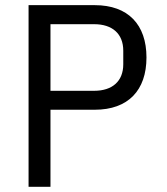

<svg xmlns="http://www.w3.org/2000/svg" viewBox="-20 -718 640 738"><path d="M174 0V-296.2H344.1C473 -296.2 543 -371.1 543 -497.2C543 -622.9 473 -698.2 344.1 -698.2H89.8V0ZM174 -369V-625H342C411.9 -625 453.8 -588.1 453.8 -523.1V-470.9C453.8 -405.9 411.9 -369 342 -369Z"/></svg>

Font: Margiela Mono
Style: Regular
Weight: 400
Designer: Mike Abbink, Paul van der Laan, Pieter van Rosmalen
Foundry: Bold Monday
Version: Version 2.003 2021